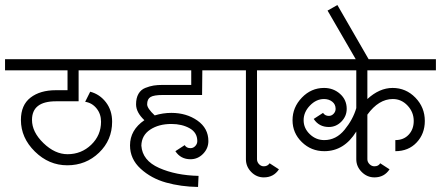

<svg xmlns="http://www.w3.org/2000/svg" viewBox="-36 -698 1750 762"><path d="M-16 -463H456V-419H276V-296H232H186Q91 -296 91 -222Q91 -174 136.5 -130Q182 -86 232 -86Q287 -86 326 -123.5Q365 -161 365 -215Q365 -246 347 -268Q329 -290 302 -294L322 -334Q360 -324 384.5 -292Q409 -260 409 -215Q409 -142 357 -92Q305 -42 231 -42Q158 -42 102.5 -96.5Q47 -151 47 -222Q47 -281 85 -310.5Q123 -340 186 -340H232V-419H-16Z M720 -110Q731 -110 739 -118.5Q747 -127 747 -138Q747 -172 716.5 -189Q686 -206 644 -206Q594 -206 560 -183.5Q526 -161 525 -120Q529 -61 595.5 -31.5Q662 -2 752 0L750 44Q682 43 623 26.5Q564 10 522 -28.5Q480 -67 480 -121Q480 -182 537 -221Q504 -252 504 -284Q504 -309 513.5 -325.5Q523 -342 540.5 -349Q558 -356 573.5 -358.5Q589 -361 610 -361H723V-419H424V-463H861V-419H767L766 -321H610Q575 -321 561.5 -313Q548 -305 548 -284Q548 -268 578 -240Q611 -250 644 -250Q704 -250 747.5 -219.5Q791 -189 791 -138Q791 -109 770 -87.5Q749 -66 720 -66Q681 -66 660 -98L697 -122Q704 -110 720 -110Z M1112 -463V-419H984V-66Q984 -55 992 -46.5Q1000 -38 1011 -38Q1026 -38 1034 -50L1071 -26Q1050 6 1011 6Q982 6 961 -15.5Q940 -37 940 -66V-419H828V-463Z M1340 -266Q1340 -237 1319 -215.5Q1298 -194 1269 -194Q1230 -194 1209 -226L1246 -250Q1254 -238 1269 -238Q1280 -238 1288 -246.5Q1296 -255 1296 -266Q1296 -284 1282.5 -294.5Q1269 -305 1250 -305Q1219 -305 1194 -279Q1169 -253 1169 -221Q1169 -189 1193.5 -165.5Q1218 -142 1251 -142Q1298 -142 1331.5 -183Q1365 -224 1378 -269V-419H1080V-463H1694V-419H1422V-305Q1470 -349 1522 -349Q1575 -349 1612.5 -310.5Q1650 -272 1650 -218Q1650 -167 1617.5 -132.5Q1585 -98 1533 -98V-142Q1566 -142 1586 -163.5Q1606 -185 1606 -218Q1606 -253 1581.5 -279Q1557 -305 1523 -305Q1467 -305 1422 -243V-66Q1422 -55 1430.5 -46.5Q1439 -38 1450 -38Q1466 -38 1473 -50L1510 -26Q1489 6 1450 6Q1421 6 1399.5 -15.5Q1378 -37 1378 -66V-176Q1330 -98 1251 -98Q1199 -98 1162 -134Q1125 -170 1125 -221Q1125 -272 1162 -310.5Q1199 -349 1250 -349Q1287 -349 1313.5 -325.5Q1340 -302 1340 -266Z M1427 -463 1388 -442 1264 -656 1303 -678Z"/></svg>

Font: Bhavuka
Style: Regular
Weight: 400
Version: 2.94.0; ttfautohint (v1.2) -l 7 -r 28 -G 50 -x 13 -D deva -f